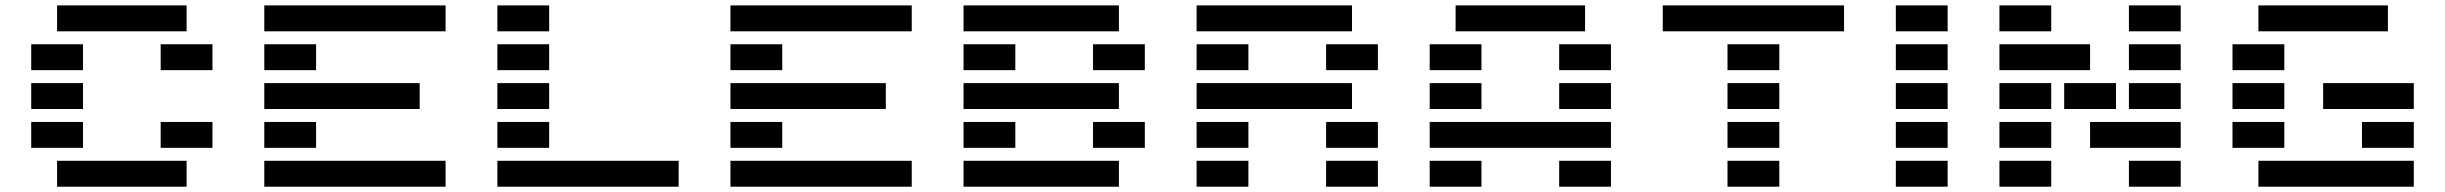

<svg xmlns="http://www.w3.org/2000/svg" viewBox="-20 -704 9220 724"><path d="M195.3 0V-97.7H683.6V0ZM683.6 -683.6V-585.9H195.3V-683.6ZM97.7 -439.5V-537.1H293V-439.5ZM585.9 -439.5V-537.1H781.2V-439.5ZM97.7 -293V-390.6H293V-293ZM97.7 -146.5V-244.1H293V-146.5ZM585.9 -146.5V-244.1H781.2V-146.5Z M1660.2 -97.7V0H976.6V-97.7ZM976.6 -585.9V-683.6H1660.2V-585.9ZM976.6 -439.5V-537.1H1171.9V-439.5ZM976.6 -293V-390.6H1562.5V-293ZM976.6 -146.5V-244.1H1171.9V-146.5Z M1855.5 -585.9V-683.6H2050.8V-585.9ZM1855.5 -439.5V-537.1H2050.8V-439.5ZM1855.5 -293V-390.6H2050.8V-293ZM1855.5 -146.5V-244.1H2050.8V-146.5ZM2539.1 -97.7V0H1855.5V-97.7Z M3418 -97.7V0H2734.4V-97.7ZM2734.4 -585.9V-683.6H3418V-585.9ZM2734.4 -439.5V-537.1H2929.7V-439.5ZM2734.4 -293V-390.6H3320.3V-293ZM2734.4 -146.5V-244.1H2929.7V-146.5Z M3613.3 0V-97.7H4199.2V0ZM4199.2 -683.6V-585.9H3613.3V-683.6ZM3613.3 -439.5V-537.1H3808.6V-439.5ZM4101.6 -439.5V-537.1H4296.9V-439.5ZM3613.3 -293V-390.6H4199.2V-293ZM3613.3 -146.5V-244.1H3808.6V-146.5ZM4101.6 -146.5V-244.1H4296.9V-146.5Z M4980.5 0V-97.7H5175.8V0ZM5078.1 -683.6V-585.9H4492.2V-683.6ZM4492.2 -439.5V-537.1H4687.5V-439.5ZM4980.5 -439.5V-537.1H5175.8V-439.5ZM4492.2 -293V-390.6H5078.1V-293ZM4492.2 -146.5V-244.1H4687.5V-146.5ZM4980.5 -146.5V-244.1H5175.8V-146.5ZM4492.2 0V-97.7H4687.5V0Z M5859.4 0V-97.7H6054.7V0ZM5957 -683.6V-585.9H5468.8V-683.6ZM5371.1 -439.5V-537.1H5566.4V-439.5ZM5859.4 -439.5V-537.1H6054.7V-439.5ZM5371.1 -293V-390.6H5566.4V-293ZM5859.4 -293V-390.6H6054.7V-293ZM6054.7 -244.1V-146.5H5371.1V-244.1ZM5371.1 0V-97.7H5566.4V0Z M6494.1 0V-97.7H6689.5V0ZM6250 -585.9V-683.6H6933.6V-585.9ZM6494.1 -439.5V-537.1H6689.5V-439.5ZM6494.1 -293V-390.6H6689.5V-293ZM6494.1 -146.5V-244.1H6689.5V-146.5Z M7128.9 -585.9V-683.6H7324.2V-585.9ZM7128.9 0V-97.7H7324.2V0ZM7128.9 -146.5V-244.1H7324.2V-146.5ZM7128.9 -293V-390.6H7324.2V-293ZM7128.9 -439.5V-537.1H7324.2V-439.5Z M7519.5 -585.9V-683.6H7714.8V-585.9ZM8007.8 -585.9V-683.6H8203.1V-585.9ZM7519.5 -439.5V-537.1H7861.3V-439.5ZM8007.8 -439.5V-537.1H8203.1V-439.5ZM7519.5 -293V-390.6H7714.8V-293ZM7763.7 -293V-390.6H7959V-293ZM8007.8 -293V-390.6H8203.1V-293ZM7519.5 -146.5V-244.1H7714.8V-146.5ZM8203.1 -244.1V-146.5H7861.3V-244.1ZM7519.5 0V-97.7H7714.8V0ZM8007.8 0V-97.7H8203.1V0Z M9082 -97.7V0H8496.1V-97.7ZM8984.4 -683.6V-585.9H8496.1V-683.6ZM8398.4 -439.5V-537.1H8593.8V-439.5ZM8398.4 -293V-390.6H8593.8V-293ZM9082 -390.6V-293H8740.2V-390.6ZM8398.4 -146.5V-244.1H8593.8V-146.5ZM8886.7 -146.5V-244.1H9082V-146.5Z"/></svg>

Font: Trigram
Style: Regular
Weight: 400
Designer: GGBotNet
Foundry: GGBotNet
Version: 1.05